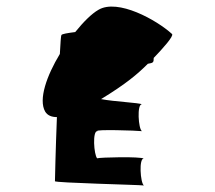

<svg xmlns="http://www.w3.org/2000/svg" viewBox="-20 -877 657 587"><path d="M118 -536C125 -524 138 -519 154 -519C150 -419 148 -327 148 -323C147 -318 404 -312 420 -310C409 -317 404 -395 420 -392C410 -399 285 -396 277 -393C267 -404 262 -478 278 -476C267 -482 398 -478 414 -476C403 -482 398 -560 414 -558C406 -563 330 -566 289 -574C366 -621 401 -651 432 -682C448 -685 450 -685 450 -700C478 -729 512 -767 506 -773C459 -816 340 -882 281 -847C260 -835 235 -810 210 -779C186 -776 169 -773 168 -770C166 -768 165 -746 163 -712C123 -646 97 -573 118 -536Z"/></svg>

Font: Ampere
Style: Regular
Weight: 400
Version: Version 1